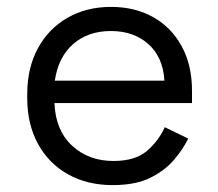

<svg xmlns="http://www.w3.org/2000/svg" viewBox="-20 -523 632 557"><path d="M307 14Q233 14 177 -17.5Q121 -49 90 -106Q59 -163 59 -238V-250Q59 -326 90 -383Q121 -440 176 -471.5Q231 -503 302 -503Q371 -503 424 -473.5Q477 -444 507 -389Q537 -334 537 -260V-224H138Q141 -145 189 -100.5Q237 -56 309 -56Q372 -56 406 -85Q440 -114 458 -154L526 -121Q511 -90 484.5 -59Q458 -28 415.5 -7Q373 14 307 14ZM139 -289H457Q453 -357 410.5 -395Q368 -433 302 -433Q235 -433 192 -395Q149 -357 139 -289Z"/></svg>

Font: Space Grotesk Light
Style: Regular
Weight: 400
Version: Version 2.000